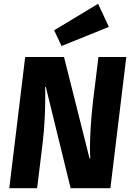

<svg xmlns="http://www.w3.org/2000/svg" viewBox="-20 -994 701 1014"><path d="M563 0 647 -693H500L472 -466C460 -366 455 -271 455 -209C455 -187 456 -170 457 -157H453L318 -693H113L29 0H176L205 -237C216 -325 219 -420 219 -481C219 -505 219 -523 218 -535H222L353 0ZM305 -751 555 -852 498 -974 266 -834Z"/></svg>

Font: Fira Sans OT
Style: Bold Italic
Weight: 700
Italic angle: -8°
Designer: Carrois Corporate & Edenspiekermann
Foundry: Carrois Corporate GbR & Edenspiekermann AG
Version: Version 2.001